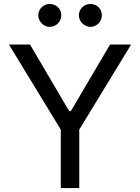

<svg xmlns="http://www.w3.org/2000/svg" viewBox="-20 -953 710 973"><path d="M25.2 -727.3 288 -296.2V0H381.7V-296.2L644.5 -727.3H537.6L339.1 -389.9H330.6L132.1 -727.3ZM174 -875C174 -844.5 201.3 -816.8 232.2 -816.8C265.6 -816.8 290.5 -844.5 290.5 -875C290.5 -908.4 265.6 -932.9 232.2 -932.9C201.3 -932.9 174 -908.4 174 -875ZM379.6 -875C379.6 -844.5 407 -816.8 437.9 -816.8C471.2 -816.8 496.1 -844.5 496.1 -875C496.1 -908.4 471.2 -932.9 437.9 -932.9C407 -932.9 379.6 -908.4 379.6 -875Z"/></svg>

Font: GiG Sans Text
Style: Regular
Weight: 400
Designer: Andreas Faust
Version: Version 1.100;FEAKit 1.0